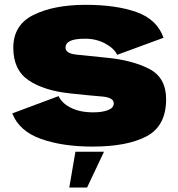

<svg xmlns="http://www.w3.org/2000/svg" viewBox="-20 -618 758 816"><path d="M372.5 5Q521 5 603.5 -39Q686 -83 686 -196.5Q686 -288 614.5 -325Q543 -362 435.5 -372.5Q357.5 -381 308 -385.5Q258.5 -390 258.5 -415.5Q258.5 -434.5 278.5 -444Q298.5 -453.5 341.5 -453.5Q389 -453.5 426.8 -433.2Q464.5 -413 478 -385L675 -457.5Q647.5 -535.5 560.5 -566.5Q473.5 -597.5 344.5 -597.5Q210 -597.5 123.2 -555Q36.5 -512.5 36.5 -415Q36.5 -320.5 102 -276.5Q167.5 -232.5 278.5 -221Q360.5 -212 412 -208Q463.5 -204 463.5 -179Q463.5 -159.5 439 -150Q414.5 -140.5 376 -140.5Q320 -140.5 281.2 -160Q242.5 -179.5 229 -209.5L32 -136Q62.5 -60 154.5 -27.5Q246.5 5 372.5 5ZM274.5 179H350L422 27H300.5Z"/></svg>

Font: Anybody UltraCondensed Thin Black
Style: Regular
Weight: 900
Version: Version 1.111